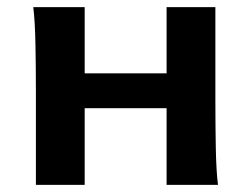

<svg xmlns="http://www.w3.org/2000/svg" viewBox="-20 -518 704 538"><path d="M80.6 0V-258.8Q80.6 -330.1 79.3 -394.8Q78.1 -459.5 73.2 -498H217.3V-312.5H446.8V-498H583.5V-239.3Q583.5 -168 584.7 -103.3Q585.9 -38.6 590.8 0H446.8V-214.8H217.3V0Z"/></svg>

Font: Andika
Style: Bold
Weight: 700
Designer: Victor Gaultney, Annie Olsen, Julie Remington, Don Collingsworth, Eric Hays, Becca Hirsbrunner
Foundry: SIL International
Version: Version 6.101